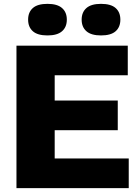

<svg xmlns="http://www.w3.org/2000/svg" viewBox="-20 -977 728 997"><path d="M65.5 0V-740H643.5V-586H264V-455H591.5V-301H264V-154H648.5V0ZM504.5 -793Q453.5 -793 428.8 -814.8Q404 -836.5 404 -875Q404 -913.5 428.8 -935.2Q453.5 -957 504.5 -957Q556 -957 580.5 -935.2Q605 -913.5 605 -875Q605 -836.5 580.5 -814.8Q556 -793 504.5 -793ZM226.5 -793Q175 -793 150.5 -814.8Q126 -836.5 126 -875Q126 -913.5 150.5 -935.2Q175 -957 226.5 -957Q277.5 -957 302.2 -935.2Q327 -913.5 327 -875Q327 -836.5 302.2 -814.8Q277.5 -793 226.5 -793Z"/></svg>

Font: Encode Sans SmExp XBd
Style: Regular
Weight: 800
Width: 6
Designer: Multiple Designers
Foundry: Impallari Type
Version: Version 3.002; ttfautohint (v1.8.3) -l 8 -r 50 -G 200 -x 14 